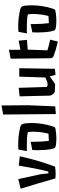

<svg xmlns="http://www.w3.org/2000/svg" viewBox="868 -1627 794 2570"><g transform="rotate(-90 1265.0 -342.0)"><path d="M162.1 2.9Q162.1 2.9 93.8 -232.4Q93.8 -232.4 23.9 -462.9L152.8 -494.1L217.8 -196.8L229 -90.8L254.9 -92.8L283.2 -216.8Q294.4 -265.6 302.7 -314.9L333 -487.8L457.5 -474.1Q421.4 -301.3 362.3 -123.5L319.8 -2Q264.2 5.9 226.6 5.9Q189 5.9 162.1 2.9Z M652.3 -289.1Q652.3 -171.4 664.6 -85L760.7 -89.8Q787.1 -194.3 787.1 -293.9Q787.1 -334 781.7 -365.2Q752.4 -379.9 574.7 -379.9H549.8Q539.6 -379.9 527.3 -378.9L548.3 -492.2Q556.6 -492.7 563.7 -493.4Q570.8 -494.1 578.1 -494.1L592.8 -495.1Q600.1 -495.1 633.8 -495.1Q730.5 -495.1 845.7 -469.2Q882.3 -460 890.6 -436.5Q903.3 -400.4 903.3 -318.8Q903.3 -169.9 857.9 -30.8Q854 -18.1 848.9 -9.3Q843.8 -0.5 831.1 2.2Q818.4 4.9 801.3 7.3Q784.2 9.8 767.6 11.7Q731.4 15.1 717.8 15.1Q704.1 15.1 688.5 14.9Q672.9 14.6 654.3 13.7Q605.5 11.2 588.4 5.1Q571.3 -1 565.2 -15.6Q559.1 -30.3 553.2 -62.5Q539.6 -137.7 539.6 -233.9Q539.6 -270.5 541.5 -306.6L652.3 -328.6Z M1017.1 -696.8 1138.2 -719.2 1141.6 -367.2 1126.5 0 1023.4 8.8Z M1325.2 -4.9Q1312 -6.3 1296.4 -23.9Q1271 -50.8 1270 -74.7L1260.3 -476.1L1374.5 -488.3L1386.2 -110.4Q1402.8 -102.1 1422.4 -102.1Q1450.7 -102.1 1512.7 -131.8L1523.9 -481H1636.7L1629.4 -4.9L1548.3 4.9L1527.3 -73.2L1425.3 -1Z M1764.6 -596.2 1883.8 -619.1V-465.8L2006.3 -488.8L2015.6 -377.9L1885.7 -368.2L1876.5 -104Q1912.6 -92.8 1939 -86.4Q2004.9 -70.8 2019.5 -66.9L1993.7 35.2Q1885.3 11.2 1803.7 -20Q1770.5 -32.2 1770.5 -64Z M2228 -289.1Q2228 -171.4 2240.2 -85L2336.4 -89.8Q2362.8 -194.3 2362.8 -293.9Q2362.8 -334 2357.4 -365.2Q2328.1 -379.9 2150.4 -379.9H2125.5Q2115.2 -379.9 2103 -378.9L2124 -492.2Q2132.3 -492.7 2139.4 -493.4Q2146.5 -494.1 2153.8 -494.1L2168.5 -495.1Q2175.8 -495.1 2209.5 -495.1Q2306.2 -495.1 2421.4 -469.2Q2458 -460 2466.3 -436.5Q2479 -400.4 2479 -318.8Q2479 -169.9 2433.6 -30.8Q2429.7 -18.1 2424.6 -9.3Q2419.4 -0.5 2406.7 2.2Q2394 4.9 2377 7.3Q2359.9 9.8 2343.3 11.7Q2307.1 15.1 2293.5 15.1Q2279.8 15.1 2264.2 14.9Q2248.5 14.6 2230 13.7Q2181.2 11.2 2164.1 5.1Q2147 -1 2140.9 -15.6Q2134.8 -30.3 2128.9 -62.5Q2115.2 -137.7 2115.2 -233.9Q2115.2 -270.5 2117.2 -306.6L2228 -328.6Z"/></g></svg>

Font: Passero One
Style: Regular
Weight: 400
Designer: Viktoriya Grabowska
Foundry: Viktoriya Grabowska
Version: Version 1.003